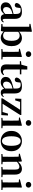

<svg xmlns="http://www.w3.org/2000/svg" viewBox="2116 -2975 875 5147"><g transform="rotate(90 2553.5 -401.5)"><path d="M186.6 16.2Q124.2 16.2 83.8 -19.4Q43.3 -54.9 43.3 -117.6Q43.3 -161.2 62 -193.6Q80.7 -226.1 125.1 -251.5Q169.6 -277 245.4 -297.9Q284.8 -309.4 334.4 -322Q384 -334.6 424 -344.4V-318.9Q384 -308.9 344 -297.6Q303.9 -286.4 277.1 -276.7Q223.3 -254.9 196.1 -220.6Q168.8 -186.4 168.8 -135.9Q168.8 -90.4 191.1 -67.9Q213.3 -45.3 250 -45.3Q266.3 -45.3 284.7 -52.6Q303.1 -59.9 327.4 -79.7Q351.8 -99.4 385.3 -135.5L400.8 -82.4H365.7Q336.6 -50.6 311.2 -28.7Q285.7 -6.8 256.4 4.7Q227 16.2 186.6 16.2ZM466.1 15.2Q414.6 15.2 387.9 -14.2Q361.2 -43.6 354.9 -94V-96.5V-381.4Q354.9 -434.7 344.8 -464.5Q334.7 -494.3 311.6 -506.3Q288.5 -518.3 250 -518.3Q224.4 -518.3 197.3 -512.2Q170.2 -506.1 133.8 -491.2L196.1 -516.3L185.9 -439.2Q183.3 -395.9 164.6 -378Q145.8 -360.2 120.3 -360.2Q71.1 -360.2 59.2 -406.5Q68.9 -473.5 129.4 -512.7Q189.9 -551.9 295.1 -551.9Q395.4 -551.9 440.7 -505.9Q486.1 -459.8 486.1 -356.2V-94.8Q486.1 -60.3 494.8 -47Q503.6 -33.8 519.7 -33.8Q531.3 -33.8 541.3 -40.9Q551.3 -48.1 564.7 -67.2L581.9 -53.4Q564 -17.5 536.2 -1.1Q508.4 15.2 466.1 15.2Z M623.2 0V-29.9L695.1 -35.7Q696.1 -65.2 696.1 -100.6Q696.1 -136.1 696.6 -171.6Q697.1 -207 697.1 -234.8V-747.1L619 -753.3V-780.3L818.6 -819L832.4 -810L829.4 -650.9V-464.7L831.8 -454.7V-79.1V-77.4L810.7 13.1ZM988 16.2Q936.7 16.2 890.6 -9.5Q844.4 -35.1 808.3 -89.4H797.3L815.6 -106.4Q845.2 -73.6 873.3 -60.1Q901.3 -46.7 932.6 -46.7Q970.1 -46.7 1002.3 -66.2Q1034.6 -85.7 1054.2 -135.2Q1073.8 -184.8 1073.8 -273.3Q1073.8 -388.7 1034.6 -439.7Q995.4 -490.8 935.4 -490.8Q914.8 -490.8 893.6 -485.7Q872.4 -480.6 848.7 -464.1Q824.9 -447.6 794.1 -413.5L781.2 -442.5H800.7Q842.4 -499.3 893.1 -525.6Q943.9 -551.9 999.4 -551.9Q1061.9 -551.9 1110.8 -519.1Q1159.7 -486.2 1188.4 -423.5Q1217.1 -360.9 1217.1 -270.9Q1217.1 -189.2 1187.9 -124.3Q1158.7 -59.4 1107.3 -21.6Q1055.9 16.2 988 16.2Z M1296.2 0V-29.9L1402.8 -40.2H1464.8L1572.8 -29.9V0ZM1366.6 0Q1367.6 -25.5 1368.3 -67.4Q1368.9 -109.4 1369.4 -154.8Q1369.9 -200.3 1369.9 -234.8V-308Q1369.9 -358.3 1369.3 -394.3Q1368.6 -430.4 1366.6 -466.2L1287.5 -472.9V-497.4L1495.1 -550.4L1507.8 -541.7L1504.4 -387.9V-234.8Q1504.4 -200.3 1504.9 -154.8Q1505.4 -109.4 1506.2 -67.4Q1507.1 -25.5 1508.1 0ZM1431.8 -655Q1400.6 -655 1378 -675.4Q1355.5 -695.9 1355.5 -728.8Q1355.5 -760.3 1378 -780.9Q1400.6 -801.4 1431.8 -801.4Q1463.5 -801.4 1485.9 -780.9Q1508.3 -760.3 1508.3 -728.8Q1508.3 -695.9 1485.9 -675.4Q1463.5 -655 1431.8 -655Z M1775.4 -496.1V-535.7H1972.2V-496.1ZM1851.1 16.2Q1779.7 16.2 1743.1 -19.3Q1706.5 -54.8 1706.5 -131.7Q1706.5 -159.8 1707 -182.4Q1707.5 -205 1707.5 -234.7V-496.1H1620V-527.5L1729.7 -538L1711.1 -525.2L1757.5 -695.8H1844.3L1842.2 -519.3V-508.7V-123.8Q1842.2 -81.6 1859.7 -62.3Q1877.2 -43 1908.3 -43Q1928.4 -43 1944 -50.4Q1959.7 -57.9 1979.7 -72.5L1995.2 -56Q1973.7 -21.1 1938.3 -2.5Q1902.9 16.2 1851.1 16.2Z M2185.6 16.2Q2123.2 16.2 2082.8 -19.4Q2042.3 -54.9 2042.3 -117.6Q2042.3 -161.2 2061 -193.6Q2079.7 -226.1 2124.1 -251.5Q2168.6 -277 2244.4 -297.9Q2283.8 -309.4 2333.4 -322Q2383 -334.6 2423 -344.4V-318.9Q2383 -308.9 2343 -297.6Q2302.9 -286.4 2276.1 -276.7Q2222.3 -254.9 2195.1 -220.6Q2167.8 -186.4 2167.8 -135.9Q2167.8 -90.4 2190.1 -67.9Q2212.3 -45.3 2249 -45.3Q2265.3 -45.3 2283.7 -52.6Q2302.1 -59.9 2326.4 -79.7Q2350.8 -99.4 2384.3 -135.5L2399.8 -82.4H2364.7Q2335.6 -50.6 2310.2 -28.7Q2284.7 -6.8 2255.4 4.7Q2226 16.2 2185.6 16.2ZM2465.1 15.2Q2413.6 15.2 2386.9 -14.2Q2360.2 -43.6 2353.9 -94V-96.5V-381.4Q2353.9 -434.7 2343.8 -464.5Q2333.7 -494.3 2310.6 -506.3Q2287.5 -518.3 2249 -518.3Q2223.4 -518.3 2196.3 -512.2Q2169.2 -506.1 2132.8 -491.2L2195.1 -516.3L2184.9 -439.2Q2182.3 -395.9 2163.6 -378Q2144.8 -360.2 2119.3 -360.2Q2070.1 -360.2 2058.2 -406.5Q2067.9 -473.5 2128.4 -512.7Q2188.9 -551.9 2294.1 -551.9Q2394.4 -551.9 2439.7 -505.9Q2485.1 -459.8 2485.1 -356.2V-94.8Q2485.1 -60.3 2493.8 -47Q2502.6 -33.8 2518.7 -33.8Q2530.3 -33.8 2540.3 -40.9Q2550.3 -48.1 2563.7 -67.2L2580.9 -53.4Q2563 -17.5 2535.2 -1.1Q2507.4 15.2 2465.1 15.2Z M2616.1 0V-29.9L2935.2 -521.1V-491.9L2927.2 -502.1H2815.7H2680.9L2716.7 -521.1L2670.6 -370.7L2621.1 -373.9L2629.1 -535.7H3062.7V-505.1L2749.8 -13.9L2754.3 -52.5L2756.8 -33.6H2870.8H3006L2977.4 -17.1L3025.4 -177.5H3076L3066 0Z M3140.2 0V-29.9L3246.8 -40.2H3308.8L3416.8 -29.9V0ZM3210.6 0Q3211.6 -25.5 3212.3 -67.4Q3212.9 -109.4 3213.4 -154.8Q3213.9 -200.3 3213.9 -234.8V-308Q3213.9 -358.3 3213.3 -394.3Q3212.6 -430.4 3210.6 -466.2L3131.5 -472.9V-497.4L3339.1 -550.4L3351.8 -541.7L3348.4 -387.9V-234.8Q3348.4 -200.3 3348.9 -154.8Q3349.4 -109.4 3350.2 -67.4Q3351.1 -25.5 3352.1 0ZM3275.8 -655Q3244.6 -655 3222 -675.4Q3199.5 -695.9 3199.5 -728.8Q3199.5 -760.3 3222 -780.9Q3244.6 -801.4 3275.8 -801.4Q3307.5 -801.4 3329.9 -780.9Q3352.3 -760.3 3352.3 -728.8Q3352.3 -695.9 3329.9 -675.4Q3307.5 -655 3275.8 -655Z M3761 16.2Q3681.7 16.2 3620.5 -18.3Q3559.3 -52.8 3524.5 -117Q3489.6 -181.2 3489.6 -269.8Q3489.6 -359.1 3526.8 -422Q3564 -484.9 3625.9 -518.4Q3687.8 -551.9 3761 -551.9Q3835.1 -551.9 3897.1 -518.8Q3959 -485.6 3996.2 -422.7Q4033.4 -359.8 4033.4 -269.8Q4033.4 -180.5 3998 -116.3Q3962.6 -52 3901.4 -17.9Q3840.2 16.2 3761 16.2ZM3761 -17.5Q3822 -17.5 3855.4 -80.1Q3888.7 -142.6 3888.7 -268.1Q3888.7 -394.2 3855.4 -456.1Q3822 -518 3761 -518Q3700.7 -518 3667 -456.1Q3633.2 -394.2 3633.2 -268.1Q3633.2 -142.6 3667 -80.1Q3700.7 -17.5 3761 -17.5Z M4109 0V-29.9L4214.6 -40.2H4277.7L4383.6 -29.9V0ZM4179.2 0Q4180.9 -25.5 4181.4 -67.4Q4181.9 -109.4 4182.4 -154.8Q4182.9 -200.3 4182.9 -234.8V-310.2Q4182.9 -360 4182 -393.7Q4181.2 -427.5 4179.2 -463.8L4101.1 -470.7V-495.2L4297.2 -550.4L4310.2 -541.7L4317.6 -428V-425.6V-234.8Q4317.6 -200.3 4318.1 -154.8Q4318.6 -109.4 4319.1 -67.4Q4319.6 -25.5 4320.6 0ZM4454.3 0V-29.9L4558.2 -40.2H4620.8L4728.9 -29.9V0ZM4523 0Q4524 -25.5 4524.5 -66.9Q4525 -108.4 4525.5 -153.8Q4526 -199.3 4526 -234.8V-369.8Q4526 -433.2 4506.6 -458.7Q4487.2 -484.2 4449.2 -484.2Q4418.6 -484.2 4374.8 -460.5Q4331.1 -436.8 4285.5 -383.3L4280.6 -425.7H4295.9Q4352.1 -497.3 4402.7 -524.6Q4453.3 -551.9 4507.5 -551.9Q4576.6 -551.9 4618.5 -505.8Q4660.5 -459.6 4660.5 -360.5V-234.8Q4660.5 -199.3 4661 -153.8Q4661.5 -108.4 4662.3 -66.9Q4663.2 -25.5 4664.2 0Z M4797.2 0V-29.9L4903.8 -40.2H4965.8L5073.8 -29.9V0ZM4867.6 0Q4868.6 -25.5 4869.3 -67.4Q4869.9 -109.4 4870.4 -154.8Q4870.9 -200.3 4870.9 -234.8V-308Q4870.9 -358.3 4870.3 -394.3Q4869.6 -430.4 4867.6 -466.2L4788.5 -472.9V-497.4L4996.1 -550.4L5008.8 -541.7L5005.4 -387.9V-234.8Q5005.4 -200.3 5005.9 -154.8Q5006.4 -109.4 5007.2 -67.4Q5008.1 -25.5 5009.1 0ZM4932.8 -655Q4901.6 -655 4879 -675.4Q4856.5 -695.9 4856.5 -728.8Q4856.5 -760.3 4879 -780.9Q4901.6 -801.4 4932.8 -801.4Q4964.5 -801.4 4986.9 -780.9Q5009.3 -760.3 5009.3 -728.8Q5009.3 -695.9 4986.9 -675.4Q4964.5 -655 4932.8 -655Z"/></g></svg>

Font: Noto Serif KR ExtraLight
Style: Regular
Weight: 200
Designer: Ryoko NISHIZUKA 西塚涼子 (kana & ideographs); Frank Grießhammer (Latin, Greek & Cyrillic); Wenlong ZHANG 张文龙 (bopomofo); San
Foundry: Adobe
Version: Version 2.002-H1;hotconv 1.1.0;makeotfexe 2.6.0